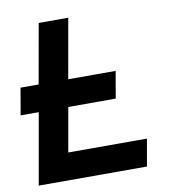

<svg xmlns="http://www.w3.org/2000/svg" viewBox="-79 -762 744 831"><g transform="rotate(-10 293.0 -346.5)"><path d="M0 -313H79.6L24.4 0H500L521 -119.1H175.3L209.5 -313H418L438.5 -431.2H230L276.4 -693.4H146.5L100.1 -431.2H20.5Z"/></g></svg>

Font: Cascadia Code NF
Style: Bold Italic
Weight: 700
Italic angle: -10°
Monospace: yes
Designer: Aaron Bell
Foundry: Saja Typeworks
Version: Version 2404.023